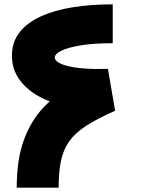

<svg xmlns="http://www.w3.org/2000/svg" viewBox="-20 -864 670 884"><path d="M57 0Q57 -130 90 -219.5Q123 -309 180.5 -369.5Q238 -430 314 -471.5Q390 -513 477 -547L510 -354Q428 -318 377 -285Q326 -252 298.5 -213Q271 -174 260.5 -122.5Q250 -71 250 0ZM477 -356Q393 -353 314 -367.5Q235 -382 172 -413.5Q109 -445 72 -494Q35 -543 35 -608Q35 -670 69.5 -714.5Q104 -759 167 -788Q230 -817 314.5 -830.5Q399 -844 499 -844V-665Q410 -665 350.5 -655Q291 -645 261.5 -630Q232 -615 232 -599Q232 -588 247.5 -577.5Q263 -567 293.5 -559.5Q324 -552 370 -548.5Q416 -545 477 -547Z"/></svg>

Font: Alexandria Black
Style: Regular
Weight: 900
Designer: Mohamed Gaber
Foundry: Kief Type Foundry
Version: Version 5.100